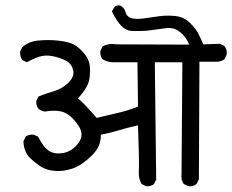

<svg xmlns="http://www.w3.org/2000/svg" viewBox="-20 -718 843 697"><path d="M664 -42 647 -50Q636 -66 639 -86L642 -492H542L547 -66L539 -50Q527 -40 510 -42L494 -50Q482 -71 484 -97Q486 -123 481 -263Q444 -255 411.5 -245Q379 -235 346 -229Q348 -187 312.5 -152.5Q277 -118 244 -106.5Q211 -95 181 -97.5Q151 -100 133 -110.5Q115 -121 91 -142.5Q67 -164 65 -205L73 -222Q85 -231 103 -229L118 -222Q139 -181 160 -169Q181 -157 211.5 -163Q242 -169 264.5 -198.5Q287 -228 265 -261.5Q243 -295 217 -308Q191 -321 143 -313Q130 -315 120 -323Q110 -335 112 -352L120 -368Q148 -379 177 -387.5Q206 -396 228 -417.5Q250 -439 246 -460.5Q242 -482 227.5 -492.5Q213 -503 184.5 -511Q156 -519 134 -515Q112 -511 77 -492L61 -500Q52 -513 53 -531L61 -547Q85 -568 120.5 -571Q156 -574 186.5 -571Q217 -568 237.5 -561Q258 -554 279.5 -531Q301 -508 305 -485Q309 -462 304.5 -431.5Q300 -401 263 -361Q287 -341 331 -290Q373 -300 409.5 -308.5Q446 -317 481 -331L479 -492H401Q374 -490 352 -503Q343 -515 344 -533L352 -549Q374 -562 404 -557L667 -556Q657 -582 634.5 -601Q612 -620 581 -615.5Q550 -611 521 -607.5Q492 -604 455.5 -606Q419 -608 386 -677L396 -693Q404 -700 416 -698Q432 -690 435.5 -674.5Q439 -659 454.5 -653Q470 -647 501 -651Q532 -655 557.5 -659Q583 -663 615 -660Q647 -657 669 -635.5Q691 -614 700.5 -595Q710 -576 718 -557L778 -559L795 -551Q805 -538 803 -520L795 -503Q783 -495 771 -494H704L702 -67L694 -51Q682 -40 664 -42Z"/></svg>

Font: NaniFont Regular
Style: Regular
Weight: 400
Designer: Nanigashitei
Version: Version 1.036